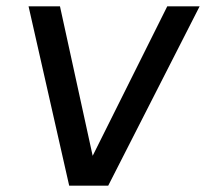

<svg xmlns="http://www.w3.org/2000/svg" viewBox="-20 -585 649 605"><path d="M507 -565H609L321 0H198L70 -565H169L272 -94Z"/></svg>

Font: Neutral Grotesk
Style: Italic
Weight: 400
Italic angle: -8°
Designer: Nawras Khrais
Foundry: Nawras Khrais
Version: Version 1.000